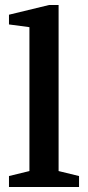

<svg xmlns="http://www.w3.org/2000/svg" viewBox="-20 -750 353 770"><path d="M16 0V-44L98 -64V-641L16 -652V-691L177 -730H215V-64L297 -44V0Z"/></svg>

Font: Manuale SemiBold
Style: Regular
Weight: 600
Version: Version 1.002